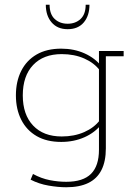

<svg xmlns="http://www.w3.org/2000/svg" viewBox="-20 -608 570 809"><path d="M259 181Q225 181 184.5 174Q144 167 109 149L119 125Q154 144 189.5 151Q225 158 259 158Q330 158 363.5 124.5Q397 91 397 23V-77L408 -85Q381 -50 336.5 -30Q292 -10 238 -10Q177 -10 134.5 -34.5Q92 -59 69.5 -103.5Q47 -148 47 -206Q47 -265 69.5 -309.5Q92 -354 134.5 -378.5Q177 -403 238 -403Q292 -403 336.5 -383Q381 -363 408 -328L397 -332V-393H501V-371H426V17Q426 72 407.5 108.5Q389 145 352 163Q315 181 259 181ZM240 -33Q293 -33 335 -51.5Q377 -70 401 -102L397 -84V-325L401 -311Q377 -343 335 -361.5Q293 -380 240 -380Q163 -380 119.5 -334Q76 -288 76 -206Q76 -125 119.5 -79Q163 -33 240 -33ZM265 -485Q222 -485 197.5 -513.5Q173 -542 173 -588H189Q189 -548 210.5 -528Q232 -508 265 -508Q298 -508 319.5 -528Q341 -548 341 -588H357Q357 -542 333 -513.5Q309 -485 265 -485Z"/></svg>

Font: Rokkitt Thin
Style: Regular
Weight: 250
Version: Version 3.103